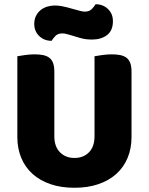

<svg xmlns="http://www.w3.org/2000/svg" viewBox="-20 -872 704 908"><path d="M602 -224Q602 -170 583.5 -125.5Q565 -81 530 -49.5Q495 -18 445 -1Q395 16 332 16Q269 16 219 -1Q169 -18 134 -49.5Q99 -81 80.5 -125.5Q62 -170 62 -224V-606Q73 -608 97 -611.5Q121 -615 143 -615Q166 -615 183.5 -611.5Q201 -608 213 -599Q225 -590 231 -574Q237 -558 237 -532V-227Q237 -179 263.5 -152Q290 -125 332 -125Q375 -125 401 -152Q427 -179 427 -227V-606Q438 -608 462 -611.5Q486 -615 508 -615Q531 -615 548.5 -611.5Q566 -608 578 -599Q590 -590 596 -574Q602 -558 602 -532ZM331 -828Q349 -823 361 -820Q373 -817 381 -817Q403 -817 415 -830Q427 -843 432 -852Q467 -852 490.5 -829.5Q514 -807 514 -772Q514 -727 486 -706Q458 -685 416 -685Q402 -685 388 -686.5Q374 -688 357 -693L317 -705Q303 -709 293.5 -711.5Q284 -714 275 -714Q253 -714 241.5 -701.5Q230 -689 224 -679Q189 -679 165.5 -701.5Q142 -724 142 -759Q142 -781 150.5 -797.5Q159 -814 173 -825Q187 -836 204.5 -841Q222 -846 240 -846Q253 -846 271.5 -843Q290 -840 331 -828Z"/></svg>

Font: Baloo Bhai
Style: Regular
Weight: 400
Designer: Supriya Tembe, Noopur Datye and Ek Type
Foundry: Ek Type
Version: Version 1.443;PS 1.000;hotconv 16.6.51;makeotf.lib2.5.65220;